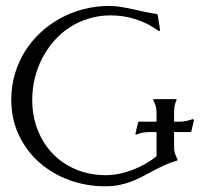

<svg xmlns="http://www.w3.org/2000/svg" viewBox="-20 -618 690 657"><path d="M447.8 -157.7H444.3L443.4 -160.6L452.6 -199.7L454.6 -201.7H515.6V-233.4Q515.6 -255.4 504.4 -274.9V-277.8Q504.9 -277.8 506.1 -278.3Q507.3 -278.8 507.8 -278.8H582.5L584 -277.8V-274.9Q579.1 -265.1 577.4 -254.6Q575.7 -244.1 575.7 -233.4V-201.7H595.2Q606.4 -201.7 617.4 -204.1Q628.4 -206.5 639.2 -210.4L642.6 -209.5V-208L643.6 -206.5L634.8 -168.5L632.3 -166H575.7V-120.1Q575.7 -110.8 576.2 -105.2Q576.7 -99.6 578.1 -94.7Q579.6 -89.8 582 -84.5Q584.5 -79.1 587.9 -71.3L586.4 -68.8Q563 -62 543 -52.7Q522.9 -43.5 504.6 -33.7Q486.3 -23.9 468.3 -14.4Q450.2 -4.9 430.7 2.7Q411.1 10.3 388.7 14.9Q366.2 19.5 339.4 19.5Q275.4 19.5 217.3 -1.7Q159.2 -22.9 115 -61.8Q70.8 -100.6 44.7 -155.3Q18.6 -210 18.6 -276.9Q18.6 -322.8 30.8 -364.5Q43 -406.2 65.2 -441.9Q87.4 -477.5 118.4 -506.3Q149.4 -535.2 186.5 -555.4Q223.6 -575.7 266.1 -586.7Q308.6 -597.7 353.5 -597.7Q374 -597.7 394.5 -594.2Q415 -590.8 435.1 -586.4Q455.1 -582 475.3 -577.4Q495.6 -572.8 516.1 -570.3L519.5 -567.9L527.8 -515.6L525.4 -511.7H523.4Q487.8 -538.1 445.3 -551.8Q402.8 -565.4 358.4 -565.4Q318.8 -565.4 283.4 -554.4Q248 -543.5 218.3 -524.2Q188.5 -504.9 164.8 -477.8Q141.1 -450.7 124.5 -418.7Q107.9 -386.7 99.1 -350.3Q90.3 -314 90.3 -275.9Q90.3 -220.7 108.9 -173.6Q127.4 -126.5 160.6 -92Q193.8 -57.6 240.2 -38.1Q286.6 -18.6 342.3 -18.6Q364.7 -18.6 388.2 -23.4Q411.6 -28.3 434.1 -36.9Q456.5 -45.4 477.5 -57.4Q498.5 -69.3 515.6 -83.5V-166H492.2Q481 -166 469.5 -164.3Q458 -162.6 447.8 -157.7Z"/></svg>

Font: CAT Linz
Style: Regular
Weight: 400
Designer: Peter Wiegel
Foundry: Peter Wiegel
Version: Version 1.08